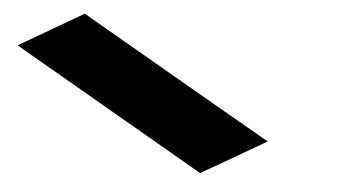

<svg xmlns="http://www.w3.org/2000/svg" viewBox="-37 -259 941 517"><g transform="rotate(5 433.0 0.0)"><path d="M0 -99.6Q172.9 0 519.5 200.2Q578.1 167 693.4 99.6Q519.5 0 172.9 -200.2Q115.2 -167 0 -99.6Z"/></g></svg>

Font: DreiFraktur
Style: Regular
Weight: 400
Designer: JayCobs
Version: Version 1.2